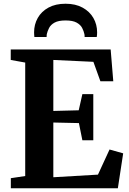

<svg xmlns="http://www.w3.org/2000/svg" viewBox="-20 -1008 690 1028"><path d="M115 -65.5V-673L37.5 -687V-743H572.5L586.5 -573H517.5L480 -677L265.5 -687V-414L401.5 -417.5L421 -504H479.5V-257H421L402.5 -349L265.5 -352V-59L504.5 -73L566.5 -207.5L639.5 -187L611 0H38V-54ZM331 -988Q384.5 -988 422.2 -967.2Q460 -946.5 480 -911.8Q500 -877 500 -834.5Q500 -828 499.5 -822Q499 -816 498 -810H433Q433 -812.5 433 -816.5Q433 -820.5 432 -825Q428.5 -841.5 419.8 -858.5Q411 -875.5 390.2 -887Q369.5 -898.5 331 -898.5Q293 -898.5 272.2 -887Q251.5 -875.5 242.8 -858.2Q234 -841 230.5 -825Q230 -820.5 229.8 -816.5Q229.5 -812.5 229.5 -810H164Q163.5 -816 163 -822.2Q162.5 -828.5 162.5 -835Q162.5 -877 182.2 -912Q202 -947 239.8 -967.5Q277.5 -988 331 -988Z"/></svg>

Font: Merriweather 36pt
Style: Bold
Weight: 700
Designer: Eben Sorkin
Foundry: Eben Sorkin
Version: Version 2.100